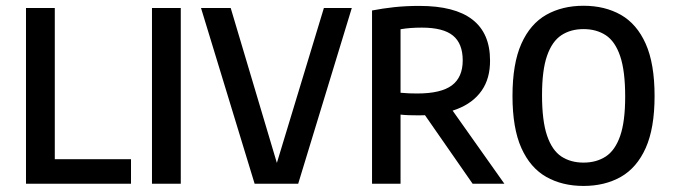

<svg xmlns="http://www.w3.org/2000/svg" viewBox="-20 -622 2277 650"><path d="M68 0V-595H165.5V-83H423.5V0Z M494.5 0V-595H592V0Z M842 0 660.5 -595H761L927 -38H907.5L1076.5 -595H1171L989.5 0Z M1239.5 0V-586.5Q1275.5 -593.5 1314.8 -597.8Q1354 -602 1400 -602Q1519.5 -602 1579.2 -555.8Q1639 -509.5 1639 -417.5Q1639.5 -356.5 1610.5 -315Q1581.5 -273.5 1526.8 -252.5Q1472 -231.5 1396.5 -231.5Q1381.5 -231.5 1365.2 -232Q1349 -232.5 1336 -234V0ZM1580 0 1388.5 -275.5H1492.5L1687.5 0ZM1392.5 -305.5Q1473 -305.5 1509.8 -333Q1546.5 -360.5 1546.5 -417.5Q1546.5 -474.5 1513.5 -501.5Q1480.5 -528.5 1408 -528.5Q1387.5 -528.5 1370.5 -527.2Q1353.5 -526 1336 -523V-308Q1352.5 -306.5 1364.8 -306Q1377 -305.5 1392.5 -305.5Z M1955.5 7.5Q1883.5 7.5 1829.2 -23.2Q1775 -54 1745 -121Q1715 -188 1715 -297Q1715 -406.5 1745 -473.8Q1775 -541 1829.2 -571.8Q1883.5 -602.5 1955.5 -602.5Q2027.5 -602.5 2081.8 -571.8Q2136 -541 2166 -473.8Q2196 -406.5 2196 -297Q2196 -188 2166 -121Q2136 -54 2081.8 -23.2Q2027.5 7.5 1955.5 7.5ZM1955.5 -71.5Q1999 -71.5 2030.8 -92.2Q2062.5 -113 2079.5 -161.8Q2096.5 -210.5 2096.5 -295Q2096.5 -382 2079.5 -432Q2062.5 -482 2030.8 -502.8Q1999 -523.5 1955.5 -523.5Q1912 -523.5 1880.5 -502.8Q1849 -482 1832 -433.2Q1815 -384.5 1815 -300Q1815 -213 1832 -163Q1849 -113 1880.5 -92.2Q1912 -71.5 1955.5 -71.5Z"/></svg>

Font: Encode Sans SC Condensed Medium
Style: Regular
Weight: 500
Width: 3
Designer: Multiple Designers
Foundry: Impallari Type
Version: Version 3.002